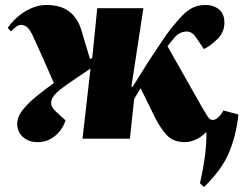

<svg xmlns="http://www.w3.org/2000/svg" viewBox="-20 -556 976 770"><path d="M507 -209 511 -207Q525 -228 545.5 -261.5Q566 -295 589 -330Q612 -365 632 -394.5Q652 -424 663 -438Q689 -470 709 -491.5Q729 -513 751.5 -524.5Q774 -536 805 -536Q837 -536 858.5 -518Q880 -500 880 -465Q880 -428 853.5 -401Q827 -374 798 -359L766 -406Q750 -431 725.5 -429.5Q701 -428 684 -410Q677 -402 667 -390Q657 -378 652 -370Q687 -308 722.5 -245.5Q758 -183 793 -121Q806 -99 814 -87Q822 -75 832 -75Q855 -75 876 -113L936 -97Q929 -21 900.5 51Q872 123 798 194L782 179Q793 131 800.5 80Q808 29 808 -23L805 -25Q789 -7 765.5 3.5Q742 14 722 14Q675 14 649 -14Q623 -42 601 -86Q587 -115 572.5 -144Q558 -173 544 -202Q537 -192 531 -181Q525 -170 518 -159L501 0H311L343 -281Q281 -240 246.5 -215.5Q212 -191 198.5 -175Q185 -159 185 -143Q185 -125 208 -105L243 -73Q229 -33 199 -9.5Q169 14 131 14Q94 14 71.5 -7Q49 -28 49 -59Q49 -87 71 -115Q93 -143 127 -170.5Q161 -198 196 -223Q177 -267 157 -312Q137 -357 117 -401Q101 -437 89.5 -446.5Q78 -456 65 -456Q55 -456 46.5 -450Q38 -444 24 -430L11 -444Q24 -464 47.5 -485.5Q71 -507 102 -521.5Q133 -536 166 -536Q224 -536 258 -509.5Q292 -483 306 -436Q315 -407 323.5 -377.5Q332 -348 341 -319L350 -324L370 -523H555Z"/></svg>

Font: Literata 72pt Black
Style: Italic
Weight: 900
Italic angle: -2°
Designer: Latin by Veronika Burian and Jose Scaglione. Greek by Irene Vlachou. Cyrillic by Vera Evstafieva
Foundry: TypeTogether
Version: Version 3.002